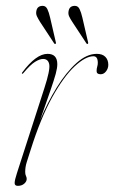

<svg xmlns="http://www.w3.org/2000/svg" viewBox="-20 -612 381 640"><path d="M53.5 -366.5Q52 -368 54.5 -371Q100.5 -432.5 138.5 -432.5Q171 -432.5 171 -398Q171 -385.5 165.8 -366Q160.5 -346.5 148 -310.2Q135.5 -274 113.5 -211Q138 -270 169.2 -320.5Q200.5 -371 234.8 -401.8Q269 -432.5 302.5 -432.5Q321.5 -432.5 331.2 -422.5Q341 -412.5 341 -396Q341 -384 333.5 -374.2Q326 -364.5 315.5 -364.5Q302 -364.5 302 -375Q302 -383 304 -389.5Q306 -396 306 -402.5Q306 -424.5 291.5 -424.5Q265 -424.5 228.8 -390.8Q192.5 -357 154 -287.8Q115.5 -218.5 82 -112Q74.5 -88 69.2 -71.8Q64 -55.5 64 -39Q64 -30.5 66.5 -25.8Q69 -21 69 -15.5Q69 -7 60.8 0.2Q52.5 7.5 39.5 7.5Q28.5 7.5 28.8 -2.2Q29 -12 36.5 -35L128 -318.5Q147.5 -378.5 144.2 -397Q141 -415.5 123.5 -415.5Q112.5 -415.5 97 -406Q81.5 -396.5 58 -368.5Q55 -365 53.5 -366.5ZM147 -553.5 166 -471.5Q167.5 -468 165.5 -466Q162.5 -464.5 160.5 -467.5L113.5 -539Q107 -549.5 103 -558Q99 -566.5 101.5 -577Q105 -592.5 122.5 -592.5Q132.5 -592.5 137.8 -581.8Q143 -571 147 -553.5ZM254.5 -553.5 273.5 -471.5Q275 -468 273 -466Q270 -464.5 268 -467.5L221 -539Q214 -549.5 210.2 -558Q206.5 -566.5 209 -577Q212.5 -592.5 229.5 -592.5Q240 -592.5 245.2 -581.8Q250.5 -571 254.5 -553.5Z"/></svg>

Font: Fraunces 144pt Thin
Style: Italic
Weight: 100
Italic angle: -16°
Version: Version 1.000;[b76b70a41]